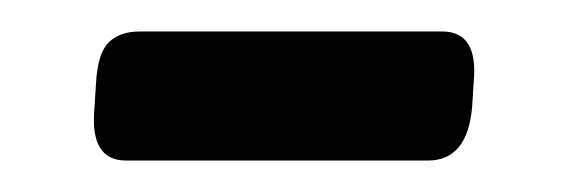

<svg xmlns="http://www.w3.org/2000/svg" viewBox="-20 -326 360 122"><path d="M40 -257 41 -273Q42 -292 49 -299Q56 -306 69 -306H261Q284 -306 281 -274L280 -258Q277 -224 252 -224H60Q37 -224 40 -257Z"/></svg>

Font: Asap-MediumItalic
Style: Italic
Weight: 500
Italic angle: -6°
Designer: Pablo Cosgaya
Foundry: Omnibus-Type
Version: Version 2.000; ttfautohint (v1.8)